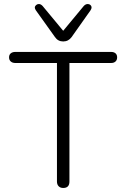

<svg xmlns="http://www.w3.org/2000/svg" viewBox="-20 -928 624 954"><path d="M263 -26V-615H56Q42 -615 33.5 -622.5Q25 -630 25 -643Q25 -656 33.5 -663Q42 -670 56 -670H532Q546 -670 554 -663Q562 -656 562 -643Q562 -630 554 -622.5Q546 -615 532 -615H325V-26Q325 6 294 6Q280 6 271.5 -2.5Q263 -11 263 -26ZM253 -744 158 -877Q153 -885 153 -890Q153 -897 159 -902.5Q165 -908 173 -908Q183 -908 192 -898L294 -775L396 -898Q405 -908 416 -908Q424 -908 429.5 -903Q435 -898 435 -891Q435 -885 430 -877L336 -744Q320 -722 294 -722Q268 -722 253 -744Z"/></svg>

Font: SN Pro Light
Style: Regular
Weight: 300
Designer: Tobias Whetton
Foundry: Supernotes
Version: Version 1.002